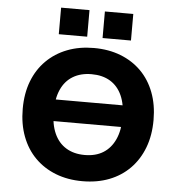

<svg xmlns="http://www.w3.org/2000/svg" viewBox="-61 -976 976 1044"><g transform="rotate(5 427.5 -454.0)"><path d="M174 -301V-419H690V-301ZM427 11Q347 11 281.5 -14.5Q216 -40 168.5 -87.5Q121 -135 95.5 -202.5Q70 -270 70 -353Q70 -437 95.5 -503.5Q121 -570 168.5 -617.5Q216 -665 281.5 -690.5Q347 -716 427 -716Q508 -716 573.5 -690.5Q639 -665 686 -618Q733 -571 758.5 -504Q784 -437 784 -354Q784 -270 758.5 -203Q733 -136 686 -88Q639 -40 573.5 -14.5Q508 11 427 11ZM427 -132Q487 -132 528.5 -158Q570 -184 592.5 -233.5Q615 -283 615 -353Q615 -424 593 -473Q571 -522 529 -547.5Q487 -573 427 -573Q368 -573 325.5 -547.5Q283 -522 261 -473Q239 -424 239 -353Q239 -283 261 -233.5Q283 -184 325.5 -158Q368 -132 427 -132ZM469 -774V-919H624V-774ZM230 -774V-919H385V-774Z"/></g></svg>

Font: Nunito Sans 6pt ExtraBold
Style: Regular
Weight: 800
Version: Version 3.101;gftools[0.9.27]